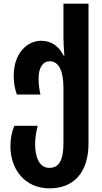

<svg xmlns="http://www.w3.org/2000/svg" viewBox="-20 -780 560 1050"><path d="M251 250C387 250 464 159 464 4V-760H327V-575C327 -549 329 -513 332 -476H328C301 -528 261 -557 205 -557C130 -557 55 -491 55 -365C55 -322 61 -297 72 -263H201C194 -295 191 -323 191 -352C191 -409 214 -445 252 -445C302 -445 327 -391 327 -300V1C327 93 305 138 250 138C194 138 172 78 172 9C172 -32 180 -67 186 -92H58C45 -60 37 -23 37 20C37 143 113 250 251 250Z"/></svg>

Font: Noto Sans Georgian Condensed Bold
Style: Regular
Weight: 700
Width: 3
Designer: Monotype Design Team, Akaki Razmadze
Foundry: Google LLC
Version: Version 2.005